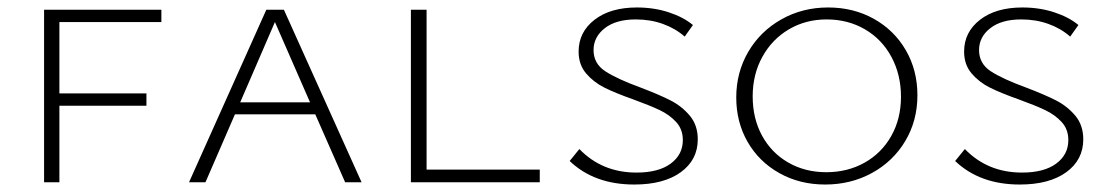

<svg xmlns="http://www.w3.org/2000/svg" viewBox="-20 -488 2971 514"><path d="M139 -429V-238H372V-205H139V0H98V-462H412V-429Z M824 -182H609L530 0H486L693 -462H740L948 0H904ZM810 -214 716 -429 623 -214Z M1425 -34V0H1080V-462H1122V-34Z M1675 -222Q1627 -239 1598 -253.5Q1569 -268 1549 -291.5Q1529 -315 1529 -350Q1529 -402 1571.5 -435Q1614 -468 1685 -468Q1731 -468 1770.5 -455Q1810 -442 1835 -421L1813 -390Q1788 -412 1754.5 -424Q1721 -436 1682 -436Q1629 -436 1599 -412.5Q1569 -389 1569 -354Q1569 -318 1600 -297.5Q1631 -277 1694 -254Q1744 -235 1774.5 -219.5Q1805 -204 1826.5 -178.5Q1848 -153 1848 -115Q1848 -60 1802.5 -27Q1757 6 1678 6Q1571 6 1505 -57L1531 -89Q1592 -26 1684 -26Q1743 -26 1775.5 -50Q1808 -74 1808 -113Q1808 -142 1790 -161.5Q1772 -181 1745.5 -193.5Q1719 -206 1675 -222Z M1951 -227Q1951 -294 1983 -349Q2015 -404 2071.5 -436Q2128 -468 2197 -468Q2265 -468 2319.5 -437.5Q2374 -407 2405 -353.5Q2436 -300 2436 -233Q2436 -165 2403.5 -110.5Q2371 -56 2314.5 -25Q2258 6 2189 6Q2121 6 2066.5 -24.5Q2012 -55 1981.5 -108Q1951 -161 1951 -227ZM2392 -229Q2392 -288 2366.5 -335.5Q2341 -383 2295.5 -409.5Q2250 -436 2193 -436Q2137 -436 2092 -409.5Q2047 -383 2021 -336Q1995 -289 1995 -230Q1995 -171 2020 -125Q2045 -79 2090 -53Q2135 -27 2192 -27Q2249 -27 2294.5 -52.5Q2340 -78 2366 -124Q2392 -170 2392 -229Z M2707 -222Q2659 -239 2630 -253.5Q2601 -268 2581 -291.5Q2561 -315 2561 -350Q2561 -402 2603.5 -435Q2646 -468 2717 -468Q2763 -468 2802.5 -455Q2842 -442 2867 -421L2845 -390Q2820 -412 2786.5 -424Q2753 -436 2714 -436Q2661 -436 2631 -412.5Q2601 -389 2601 -354Q2601 -318 2632 -297.5Q2663 -277 2726 -254Q2776 -235 2806.5 -219.5Q2837 -204 2858.5 -178.5Q2880 -153 2880 -115Q2880 -60 2834.5 -27Q2789 6 2710 6Q2603 6 2537 -57L2563 -89Q2624 -26 2716 -26Q2775 -26 2807.5 -50Q2840 -74 2840 -113Q2840 -142 2822 -161.5Q2804 -181 2777.5 -193.5Q2751 -206 2707 -222Z"/></svg>

Font: Ysabeau SC Light
Style: Regular
Weight: 300
Designer: Christian Thalmann (Catharsis Fonts)
Version: Version 0.003